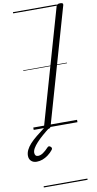

<svg xmlns="http://www.w3.org/2000/svg" viewBox="-234 -1059 807 1603"><g transform="rotate(-10 170.0 -257.5)"><path d="M112 14Q97 14 91 9.5Q85 5 88 -6L368 -984Q371 -994 378.5 -998.5Q386 -1003 401 -1003Q415 -1003 421 -998.5Q427 -994 424 -983L144 -5Q141 5 134 9.5Q127 14 112 14ZM-20 266Q-50 266 -67.5 249Q-85 232 -85 204Q-85 180 -73.5 156Q-62 132 -39.5 107Q-17 82 17 54.5Q51 27 96 -7L137 -3V1Q99 30 68.5 56.5Q38 83 16.5 106.5Q-5 130 -17 150.5Q-29 171 -29 189Q-29 203 -22 211.5Q-15 220 -2 220Q19 220 41 205.5Q63 191 89 163Q93 158 100.5 157Q108 156 116 164Q123 170 123.5 176.5Q124 183 119 190Q101 213 77.5 230.5Q54 248 29.5 257Q5 266 -20 266ZM0 478H371V488H0ZM0 -20H371V0H0ZM0 -505H371V-500H0ZM0 -998H371V-988H0Z"/></g></svg>

Font: Playwrite AU SA Guides
Style: Regular
Weight: 400
Designer: Veronika Burian, José Scaglione
Foundry: TypeTogether
Version: Version 1.003